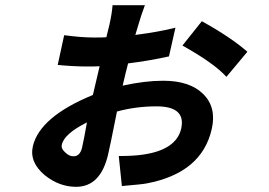

<svg xmlns="http://www.w3.org/2000/svg" viewBox="-20 -657 1040 742"><path d="M297 -86Q305 -121 316 -184Q228 -140 219 -98Q215 -83 232 -68Q247 -53 264 -53Q289 -53 297 -86ZM633 -439Q556 -422 475 -412Q467 -382 454 -326Q540 -345 611 -345Q713 -345 765 -294Q818 -242 798 -157Q759 12 546 52Q532 55 451 62L439 -54Q500 -54 536 -60Q661 -79 680 -159Q700 -246 585 -246Q505 -246 432 -226Q405 -90 398 -61Q369 65 274 65Q209 65 153 20Q93 -30 107 -92Q134 -206 339 -290L365 -401Q349 -400 319 -400Q266 -400 203 -406L228 -521Q294 -512 345 -512Q375 -512 391 -513L403 -562Q413 -607 415 -637H540Q525 -597 515 -562L503 -522Q596 -534 658 -550ZM760 -575Q872 -513 936 -457L855 -360Q807 -413 685 -481Z"/></svg>

Font: KaiGen Gothic CN Bold
Style: Bold
Weight: 700
Designer: Ryoko NISHIZUKA  (kana & ideographs); Paul D. Hunt (Latin, Greek & Cyrillic); Wenlong ZHANG  (bopomofo); Sandoll Communi
Foundry: Adobe Systems Incorporated
Version: Version 1.002.20150501